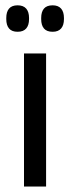

<svg xmlns="http://www.w3.org/2000/svg" viewBox="-20 -684 256 704"><path d="M149 0H68V-488H149ZM44.5 -567.5Q23.5 -567.5 13.2 -579.5Q3 -591.5 3 -614V-618Q3 -640.5 13.2 -652.5Q23.5 -664.5 44.5 -664.5Q65.5 -664.5 76 -652.5Q86.5 -640.5 86.5 -618V-614Q86.5 -591.5 76 -579.5Q65.5 -567.5 44.5 -567.5ZM173 -567.5Q151.5 -567.5 141.2 -579.5Q131 -591.5 131 -614V-618Q131 -640.5 141.2 -652.5Q151.5 -664.5 173 -664.5Q193.5 -664.5 204 -652.5Q214.5 -640.5 214.5 -618V-614Q214.5 -591.5 204 -579.5Q193.5 -567.5 173 -567.5Z"/></svg>

Font: Anek Malayalam
Style: Regular
Weight: 400
Version: Version 1.003